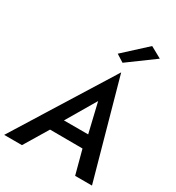

<svg xmlns="http://www.w3.org/2000/svg" viewBox="-257 -1128 1155 1263"><g transform="rotate(30 320.5 -496.5)"><path d="M608 -946 409 -800 352 -836 523 -993ZM511 0 463 -180 216 -181 107 0H-28L433 -741L639 0ZM396 -502 265 -279H449Z"/></g></svg>

Font: Jost* Medium
Style: Italic
Weight: 500
Italic angle: -10°
Version: Version 3.7